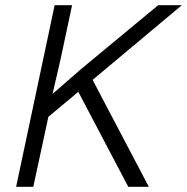

<svg xmlns="http://www.w3.org/2000/svg" viewBox="-20 -718 719 738"><path d="M190 -698H257L213 -491L182 -357L291 -452L588 -698H679L336 -411L552 0H473L281 -365L166 -269L108 0H42Z"/></svg>

Font: Azeret Mono Light
Style: Italic
Weight: 300
Italic angle: -12°
Designer: Martin Vácha
Foundry: Displaay
Version: Version 1.000; Glyphs 3.0.3, build 3074